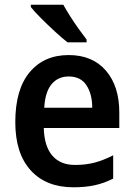

<svg xmlns="http://www.w3.org/2000/svg" viewBox="-20 -786 569 816"><path d="M272 -552Q373 -552 430 -486Q487 -420 487 -308V-242H166Q168 -165 202 -125Q236 -85 299 -85Q345 -85 382.5 -95Q420 -105 461 -126V-27Q424 -8 384 1Q344 10 292 10Q176 10 110.5 -62Q45 -134 45 -267Q45 -406 106 -479Q167 -552 272 -552ZM272 -461Q227 -461 199.5 -428.5Q172 -396 168 -328H372Q372 -386 347.5 -423.5Q323 -461 272 -461ZM249 -766Q261 -744 278.5 -716.5Q296 -689 315 -662.5Q334 -636 348 -618V-606H267Q245 -623 214 -651.5Q183 -680 154.5 -708.5Q126 -737 111 -756V-766Z"/></svg>

Font: Noto Sans Telugu SemiCondensed SemiBold
Style: Regular
Weight: 600
Width: 4
Designer: Jelle Bosma - Monotype Design Team
Foundry: Monotype Imaging Inc.
Version: Version 2.005; ttfautohint (v1.8.4.7-5d5b)